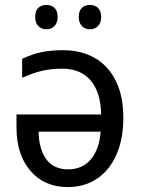

<svg xmlns="http://www.w3.org/2000/svg" viewBox="-20 -750 572 780"><path d="M481 -272Q481 -185 453 -121.5Q425 -58 374 -24Q323 10 256 10Q160 10 103.5 -56Q47 -122 47 -232V-285H391Q389 -376 348 -423.5Q307 -471 233 -471Q187 -471 149.5 -462Q112 -453 70 -434V-511Q110 -530 148 -538Q186 -546 237 -546Q310 -546 365 -514.5Q420 -483 450.5 -421.5Q481 -360 481 -272ZM137 -215Q138 -144 168 -103Q198 -62 257 -62Q314 -62 348.5 -102Q383 -142 389 -215ZM169 -730Q189 -730 201.5 -718Q214 -706 214 -681Q214 -657 201 -644Q188 -631 169 -631Q149 -631 136 -644Q123 -657 123 -681Q123 -706 135.5 -718Q148 -730 169 -730ZM345 -730Q365 -730 378 -718Q391 -706 391 -681Q391 -657 378 -644Q365 -631 345 -631Q326 -631 313 -644Q300 -657 300 -681Q300 -706 312.5 -718Q325 -730 345 -730Z"/></svg>

Font: Noto Sans Display
Style: Regular
Weight: 400
Designer: Monotype Design team
Foundry: Monotype Imaging Inc.
Version: Version 1.000